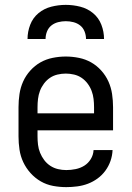

<svg xmlns="http://www.w3.org/2000/svg" viewBox="-20 -760 540 788"><path d="M252 8Q225 8 198 3Q171 -2 147.5 -15.5Q124 -29 105.5 -49.5Q87 -70 75.5 -94.5Q64 -119 60 -146Q56 -173 56 -200V-320Q56 -347 60 -374Q64 -401 75 -425.5Q86 -450 104.5 -470.5Q123 -491 146 -504Q169 -517 196 -522.5Q223 -528 250 -528Q277 -528 304 -522.5Q331 -517 354 -504Q377 -491 395.5 -470.5Q414 -450 425 -425.5Q436 -401 440 -374Q444 -347 444 -320V-225H134V-200Q134 -183 136 -166Q138 -149 144.5 -133Q151 -117 161.5 -103Q172 -89 186.5 -79.5Q201 -70 218 -66Q235 -62 252 -62Q271 -62 290.5 -66Q310 -70 326 -80Q342 -90 352.5 -107Q363 -124 364 -144H442Q441 -121 433.5 -99.5Q426 -78 412.5 -59.5Q399 -41 380.5 -27.5Q362 -14 341 -6Q320 2 297 5Q274 8 252 8ZM366 -295V-320Q366 -337 364 -354Q362 -371 356 -387Q350 -403 339.5 -417Q329 -431 315 -440.5Q301 -450 284 -454Q267 -458 250 -458Q233 -458 216 -454Q199 -450 185 -440.5Q171 -431 160.5 -417Q150 -403 144 -387Q138 -371 136 -354Q134 -337 134 -320V-295ZM93 -600Q93 -630 104 -658.5Q115 -687 138 -706Q161 -725 190.5 -732.5Q220 -740 250 -740Q280 -740 309.5 -732.5Q339 -725 362 -706Q385 -687 396 -658.5Q407 -630 407 -600H333Q333 -616 327 -631Q321 -646 309 -655.5Q297 -665 281.5 -669Q266 -673 250 -673Q234 -673 218.5 -669Q203 -665 191 -655.5Q179 -646 173 -631Q167 -616 167 -600Z"/></svg>

Font: Iosevka SS18
Style: Regular
Weight: 400
Monospace: yes
Designer: Belleve Invis
Foundry: Belleve Invis
Version: Version 25.1.1; ttfautohint (v1.8.4)